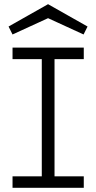

<svg xmlns="http://www.w3.org/2000/svg" viewBox="-20 -899 461 919"><path d="M40 -616H180V-55H40V0H381V-55H241V-616H381V-671H40ZM399 -772 210 -879 21 -772 40 -734 210 -812 380 -734Z"/></svg>

Font: Stint Ultra Expanded
Style: Regular
Weight: 400
Width: 7
Designer: Astigmatic (AOETI)
Foundry: Astigmatic (AOETI)
Version: Version 1.000